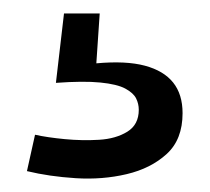

<svg xmlns="http://www.w3.org/2000/svg" viewBox="-20 -24 311 285"><path d="M20 230 32 176Q50 180 76 182.5Q102 185 127 183.5Q152 182 169 171.5Q186 161 186 139Q186 130 182 122Q178 114 166 107.5Q154 101 129 98.5Q104 96 63 99L75 -4H128L123 70Q167 66 195 73.5Q223 81 237 98.5Q251 116 251 144Q251 183 227.5 204.5Q204 226 168 234.5Q132 243 92.5 240.5Q53 238 20 230Z"/></svg>

Font: Bricolage Grotesque 17pt
Style: Regular
Weight: 400
Version: Version 1.001;gftools[0.9.33.dev8+g029e19f]